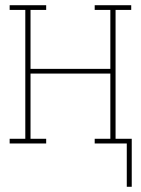

<svg xmlns="http://www.w3.org/2000/svg" viewBox="-20 -550 540 736"><path d="M466 166V0H343V-18H403V-268H97V-18H157V0H17V-18H77V-512H17V-530H157V-512H97V-286H403V-512H343V-530H483V-512H423V-18H485V166Z"/></svg>

Font: Iosevka Slab Thin
Style: Regular
Weight: 100
Monospace: yes
Designer: Belleve Invis
Foundry: Belleve Invis
Version: Version 11.1.0; ttfautohint (v1.8.3)